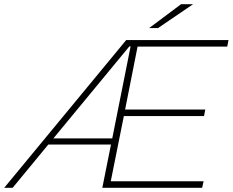

<svg xmlns="http://www.w3.org/2000/svg" viewBox="-65 -890 1103 910"><path d="M-45 0 533 -700H1018L1012 -669H587L528 -371H908L902 -340H522L460 -31H900L893 0H420L461 -205H164L-5 0ZM554 -670H548L188 -234H467ZM642 -757 793 -870H850L684 -757Z"/></svg>

Font: Montserrat Thin ExtraLight
Style: Italic
Weight: 250
Italic angle: -11.3°
Version: Version 9.000